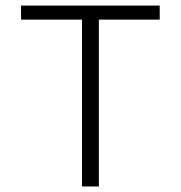

<svg xmlns="http://www.w3.org/2000/svg" viewBox="-20 -675 654 695"><path d="M56.2 -604V-654.8H558.1V-604H337.9V0H276.9V-604Z"/></svg>

Font: IntelOne Mono Light
Style: Regular
Weight: 300
Designer: Fred Shallcrass
Foundry: Frere-Jones Type LLC
Version: Version 1.200;hotconv 1.1.0;makeotfexe 2.6.0;FJTRelease1.2